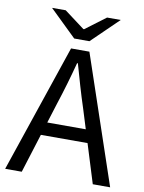

<svg xmlns="http://www.w3.org/2000/svg" viewBox="-92 -905 728 969"><g transform="rotate(10 272.0 -420.5)"><path d="M3 0 225 -656H319L541 0H452L338 -367Q320 -422 304 -476.5Q288 -531 272 -588H268Q253 -531 237 -476.5Q221 -422 203 -367L88 0ZM119 -200V-267H422V-200ZM232 -708 95 -841H165L269 -763H273L377 -841H447L310 -708Z"/></g></svg>

Font: Mada
Style: Regular
Weight: 400
Designer: Khaled Hosny
Version: Version 1.5